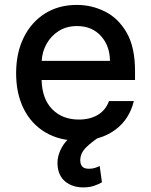

<svg xmlns="http://www.w3.org/2000/svg" viewBox="-20 -573 627 797"><path d="M306.5 11Q226.2 11 168 -23.8Q109.7 -58.6 78.3 -121.6Q46.9 -184.7 46.9 -269.2Q46.9 -353 78.3 -416.9Q109.7 -480.8 166.4 -516.7Q223 -552.6 299 -552.6Q360.8 -552.6 416 -525Q471.2 -497.5 505.9 -437.3Q540.5 -377.1 540.5 -278.4V-240.8H152.7Q154.8 -161.9 197.1 -119.3Q239.3 -76.7 307.5 -76.7Q353 -76.7 385.7 -95.9Q418.3 -115.1 432.5 -153.4H535.5Q517 -76.3 456.3 -32.7Q395.6 11 306.5 11ZM153.1 -320.3H436.4Q436.1 -382.8 398.8 -423.8Q361.5 -464.8 299.7 -464.8Q256.7 -464.8 224.6 -444.8Q192.5 -424.7 173.8 -391.9Q155.2 -359 153.1 -320.3ZM325.6 204.9Q280.9 204.9 251.2 180.8Q221.6 156.6 218.8 111.2Q216.3 70.3 242 30Q267.8 -10.3 330.3 -38.4L393.5 -5Q361.2 15.6 337.2 39.2Q313.2 62.9 313.2 92.7Q313.2 109 321.4 118.3Q329.5 127.5 349.4 127.5Q364 127.5 375.4 123.6Q386.7 119.7 393.8 116.1L403.1 183.6Q391 191.1 371.4 198Q351.9 204.9 325.6 204.9Z"/></svg>

Font: Inter Zeller Medium
Style: Regular
Weight: 500
Designer: Rasmus Andersson; Joe Bland
Foundry: zeller
Version: Version 3.015;git-dec3a8cb1